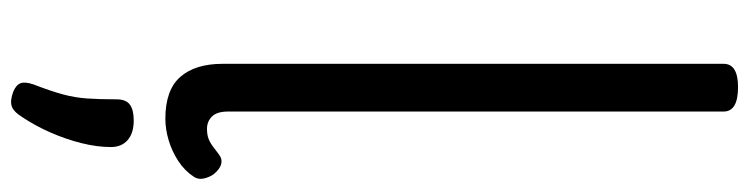

<svg xmlns="http://www.w3.org/2000/svg" viewBox="-522 -533 1350 346"><g transform="rotate(90 153.0 -360.0)"><path d="M194 17Q142 17 118.5 -10Q95 -37 95 -86V-989Q95 -1002 105.5 -1008.5Q116 -1015 137 -1015Q159 -1015 170 -1008.5Q181 -1002 181 -989V-96Q181 -76 190 -67Q199 -58 212 -58Q223 -58 230.5 -61Q238 -64 245 -69.5Q252 -75 259 -80Q267 -86 276 -83.5Q285 -81 294 -70Q299 -63 301.5 -53Q304 -43 299 -35Q288 -18 270.5 -6.5Q253 5 233 11Q213 17 194 17ZM145 291Q133 286 130 278Q127 270 132 255Q144 224 150 202Q156 180 157.5 157.5Q159 135 159 105Q159 88 168.5 81Q178 74 197 74Q220 74 232.5 85Q245 96 245 115Q245 140 238 168Q231 196 219 223.5Q207 251 191 275Q181 291 171 294Q161 297 145 291Z"/></g></svg>

Font: Playwrite ES
Style: Regular
Weight: 400
Designer: Veronika Burian, José Scaglione
Foundry: TypeTogether
Version: Version 1.002